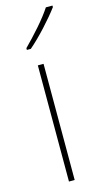

<svg xmlns="http://www.w3.org/2000/svg" viewBox="-120 -897 453 843"><g transform="rotate(-15 106.5 -475.5)"><path d="M109 -93H83V-621H109ZM213 -851Q187 -816 147.5 -773Q108 -730 72 -699H54V-707Q88 -741 124 -782Q160 -823 183 -858H213Z"/></g></svg>

Font: Noto Sans Kannada UI SemiCondensed Thin
Style: Regular
Weight: 100
Width: 4
Designer: Jelle Bosma - Monotype Design Team
Foundry: Monotype Imaging Inc.
Version: Version 2.005; ttfautohint (v1.8.4.7-5d5b)